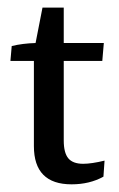

<svg xmlns="http://www.w3.org/2000/svg" viewBox="-20 -477 311 503"><path d="M167.5 5.9Q68.8 5.9 68.8 -94.2V-329.6L73.2 -364.3L91.3 -457H147V-108.9Q147 -76.7 158.9 -62.3Q170.9 -47.9 197.8 -47.9Q219.7 -47.9 253.9 -56.2L251 -14.2Q214.8 5.9 167.5 5.9ZM7.3 -317.4 10.7 -356.4Q39.1 -363.3 73.2 -364.3H252L248 -317.4Z"/></svg>

Font: Markazi Text
Style: Regular
Weight: 400
Designer: Borna Izadpanah (Arabic designer), Fiona Ross (Arabic design director) and Florian Runge (Latin designer)
Foundry: Borna Izadpanah and Florian Runge
Version: Version 1.000